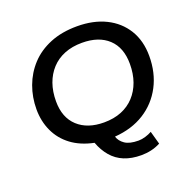

<svg xmlns="http://www.w3.org/2000/svg" viewBox="-131 -720 978 992"><g transform="rotate(-20 358.5 -224.0)"><path d="M481 146Q428 146 387.5 129.5Q347 113 319 80Q291 47 275 3Q202 -12 152.5 -49Q103 -86 77.5 -141Q52 -196 52 -262Q52 -328 74 -388Q96 -448 139 -494.5Q182 -541 246.5 -567.5Q311 -594 395 -594Q485 -594 552 -561Q619 -528 656.5 -467Q694 -406 694 -322Q694 -230 656 -157.5Q618 -85 549 -41.5Q480 2 385 9Q393 35 418.5 52.5Q444 70 493 70Q511 70 531 64Q551 58 567 49L587 121Q562 134 535.5 140Q509 146 481 146ZM358 -79Q412 -79 454 -96Q496 -113 525.5 -145Q555 -177 570.5 -220.5Q586 -264 586 -318Q586 -408 534 -456.5Q482 -505 390 -505Q336 -505 293.5 -488Q251 -471 221.5 -439Q192 -407 176.5 -363.5Q161 -320 161 -266Q161 -177 214 -128Q267 -79 358 -79Z"/></g></svg>

Font: Rokkitt Medium
Style: Italic
Weight: 500
Italic angle: -9°
Designer: Vernon Adams
Foundry: Vernon Adams
Version: Version 3.103